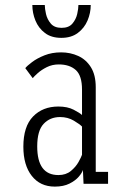

<svg xmlns="http://www.w3.org/2000/svg" viewBox="-20 -716 490 748"><path d="M193.5 11Q136.5 11 103.8 -30.8Q71 -72.5 71 -144.5Q71 -223.5 108.8 -262.2Q146.5 -301 207.5 -301Q243 -301 267 -288.5Q291 -276 299.5 -268V-367Q299.5 -421.5 275.2 -443.2Q251 -465 209 -465Q183.5 -465 162.5 -454.5Q141.5 -444 127.2 -431.2Q113 -418.5 107.5 -411.5L78.5 -450.5Q85.5 -459.5 105 -474.2Q124.5 -489 153.5 -500.5Q182.5 -512 218 -512Q254 -512 284.8 -498Q315.5 -484 334.2 -454Q353 -424 353 -376V-46.5H401V0H305.5L303 -54Q300 -43 287 -27.8Q274 -12.5 250.8 -0.8Q227.5 11 193.5 11ZM207.5 -34Q237 -34 256.2 -50Q275.5 -66 286 -85Q296.5 -104 299.5 -113V-223Q291 -232 267.5 -246Q244 -260 214 -260Q175 -260 150 -233.5Q125 -207 125 -145.5Q125 -34 207.5 -34ZM219 -568.5Q180 -568.5 155 -587.5Q130 -606.5 118 -636Q106 -665.5 106 -696.5H154.5Q154.5 -682.5 159.2 -661.5Q164 -640.5 178 -624Q192 -607.5 220 -607.5Q248 -607.5 262 -624Q276 -640.5 280.8 -661.5Q285.5 -682.5 285.5 -696.5H333.5Q333.5 -665.5 321 -636Q308.5 -606.5 283 -587.5Q257.5 -568.5 219 -568.5Z"/></svg>

Font: Trispace Condensed ExtraLight
Style: Regular
Weight: 200
Width: 3
Designer: Tyler Finck
Foundry: Etcetera Type Company
Version: Version 1.210; ttfautohint (v1.8.3)